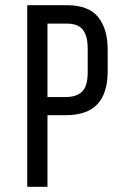

<svg xmlns="http://www.w3.org/2000/svg" viewBox="-20 -720 488 740"><path d="M238 -700Q321 -700 358 -654.5Q395 -609 395 -529V-445Q395 -361 355.5 -318.5Q316 -276 232 -276H163V0H85V-700ZM232 -346Q276 -346 297 -367.5Q318 -389 318 -440V-533Q318 -581 299.5 -605Q281 -629 238 -629H163V-346Z"/></svg>

Font: Bebas Neue Regular
Style: Regular
Weight: 400
Designer: Ryoichi Tsunekawa & LGV (GE)
Foundry: Free Software Foundation, Inc.
Version: Version 1.003 August 13, 2016